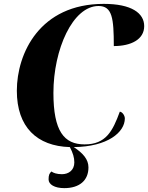

<svg xmlns="http://www.w3.org/2000/svg" viewBox="-20 -750 765 992"><path d="M312 222C391 222 437 182 437 115C437 74 410 42 361 10C537 8 625 -67 625 -138C625 -153 612 -172 599 -173C562 -72 527 -4 417 -4C311 -4 256 -72 256 -270C256 -495 356 -719 489 -719C560 -719 568 -656 568 -512C657 -512 725 -546 725 -615C725 -682 660 -730 516 -730C185 -730 67 -474 67 -281C67 -93 171 5 341 10C357 41 364 64 364 89C364 129 335 150 300 150C273 150 254 143 246 136C235 145 231 155 231 177C231 203 262 222 312 222Z"/></svg>

Font: Noto Serif Display ExtraBold
Style: Italic
Weight: 800
Italic angle: -12°
Designer: Monotype Design Team
Foundry: Monotype Imaging Inc.
Version: Version 2.009